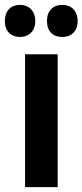

<svg xmlns="http://www.w3.org/2000/svg" viewBox="-37 -769 339 789"><path d="M-17 -682C-17 -640 9 -617 45 -617C81 -617 108 -641 108 -682C108 -725 81 -749 45 -749C9 -749 -17 -726 -17 -682ZM156 -682C156 -640 181 -617 219 -617C256 -617 282 -641 282 -682C282 -725 256 -749 219 -749C182 -749 156 -726 156 -682ZM200 0V-546H66V0Z"/></svg>

Font: Noto Sans Sinhala Condensed
Style: Bold
Weight: 700
Width: 3
Designer: Jelle Bosma - Monotype Design Team
Foundry: Monotype Imaging Inc.
Version: Version 2.006